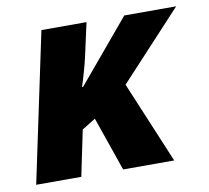

<svg xmlns="http://www.w3.org/2000/svg" viewBox="-66 -622 757 696"><g transform="rotate(-10 312.5 -274.5)"><path d="M13 0 129 -549H295L269 -431Q263 -404 254.5 -374Q246 -344 238 -320H242L434 -549H625L395 -301L521 0H333L264 -199L214 -168L179 0Z"/></g></svg>

Font: Noto Sans Disp ExtBd
Style: Italic
Weight: 800
Italic angle: -12°
Designer: Monotype Design Team
Foundry: Monotype Imaging Inc.
Version: Version 2.000;GOOG;noto-source:20170915:90ef993387c0